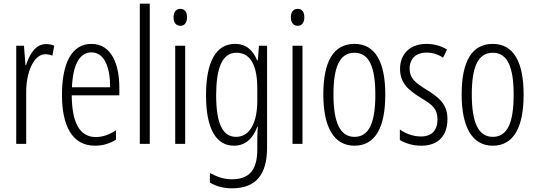

<svg xmlns="http://www.w3.org/2000/svg" viewBox="-20 -780 2903 1041"><path d="M229 -541C172 -541 140 -485 121 -427H118L110 -532H68V0H122V-279C121 -383 161 -486 226 -486C240 -486 254 -483 264 -478L274 -532C259 -539 243 -541 229 -541Z M476 -542C369 -542 316 -438 316 -265C316 -102 369 10 495 10C538 10 576 -2 609 -23V-74C572 -49 536 -37 499 -37C412 -37 370 -115 369 -263H627V-305C627 -432 584 -542 476 -542ZM476 -496C548 -496 578 -410 577 -307H370C376 -435 414 -496 476 -496Z M792 0V-760H738V0Z M958 -732C933 -732 921 -713 921 -686C921 -659 934 -640 958 -640C981 -640 994 -658 994 -686C994 -713 983 -732 958 -732ZM984 -532H930V0H984Z M1254 -542C1150 -542 1097 -443 1097 -264C1097 -81 1152 10 1249 10C1311 10 1353 -31 1375 -93H1378C1375 -57 1375 -28 1375 -2V30C1375 146 1328 192 1237 192C1195 192 1159 180 1118 158V210C1154 231 1192 241 1238 241C1370 241 1428 164 1428 20V-532H1384L1378 -453H1374C1352 -506 1316 -542 1254 -542ZM1262 -494C1342 -494 1375 -419 1375 -300V-233C1375 -125 1340 -38 1260 -38C1188 -38 1152 -108 1152 -264C1152 -407 1183 -494 1262 -494Z M1594 -732C1569 -732 1557 -713 1557 -686C1557 -659 1570 -640 1594 -640C1617 -640 1630 -658 1630 -686C1630 -713 1619 -732 1594 -732ZM1620 -532H1566V0H1620Z M2069 -267C2069 -443 2015 -542 1902 -542C1787 -542 1733 -445 1733 -268C1733 -91 1790 10 1902 10C2015 10 2069 -90 2069 -267ZM1788 -268C1788 -416 1821 -494 1902 -494C1983 -494 2015 -413 2015 -267C2015 -112 1980 -38 1902 -38C1823 -38 1788 -117 1788 -268Z M2406 -134C2406 -218 2358 -252 2292 -294C2229 -333 2201 -357 2201 -408C2201 -463 2237 -495 2292 -495C2325 -495 2357 -485 2382 -467L2404 -511C2372 -531 2334 -542 2292 -542C2201 -542 2149 -485 2149 -407C2149 -327 2197 -290 2264 -248C2324 -213 2352 -189 2352 -133C2352 -74 2321 -40 2263 -40C2220 -40 2177 -56 2148 -78V-21C2174 -5 2215 10 2264 10C2356 10 2406 -44 2406 -134Z M2819 -267C2819 -443 2765 -542 2652 -542C2537 -542 2483 -445 2483 -268C2483 -91 2540 10 2652 10C2765 10 2819 -90 2819 -267ZM2538 -268C2538 -416 2571 -494 2652 -494C2733 -494 2765 -413 2765 -267C2765 -112 2730 -38 2652 -38C2573 -38 2538 -117 2538 -268Z"/></svg>

Font: Noto Sans Gujarati ExtraCondensed Light
Style: Regular
Weight: 300
Width: 2
Designer: Jelle Bosma - Monotype Design Team, Universal Thirst
Foundry: Monotype Imaging Inc.
Version: Version 2.106